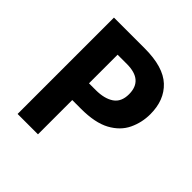

<svg xmlns="http://www.w3.org/2000/svg" viewBox="-189 -860 1006 1006"><g transform="rotate(45 314.0 -357.0)"><path d="M318 -714Q456 -714 519.5 -654.5Q583 -595 583 -491Q583 -429 557 -374.5Q531 -320 470.5 -287Q410 -254 306 -254H241V0H90V-714ZM310 -590H241V-378H291Q355 -378 392.5 -403.5Q430 -429 430 -486Q430 -590 310 -590Z"/></g></svg>

Font: Noto Sans Bengali
Style: Bold
Weight: 700
Designer: Jelle Bosma - Monotype Design Team
Foundry: Monotype Imaging Inc.
Version: Version 2.003; ttfautohint (v1.8.4.7-5d5b)